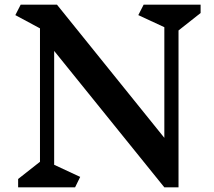

<svg xmlns="http://www.w3.org/2000/svg" viewBox="-20 -806 919 826"><path d="M748 -675V0H687L213 -587V-97L325 -45L303 0H58V-36L152 -110V-684L46 -741L69 -786H225L687 -213V-689L575 -741L598 -786H843V-750Z"/></svg>

Font: InknutAntiqua
Style: Medium
Weight: 500
Designer: Claus Eggers Srensen
Foundry: Claus Eggers Srensen
Version: Version 1.000; ttfautohint (v1.2) -l 7 -r 28 -G 50 -x 13 -D 